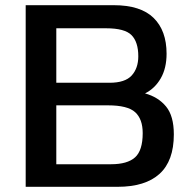

<svg xmlns="http://www.w3.org/2000/svg" viewBox="-20 -720 744 740"><path d="M433 0H79V-700H418Q522 -700 572 -651Q622 -602 622 -513Q622 -457 599.5 -418Q577 -379 539 -360Q590 -346 620 -309.5Q650 -273 650 -202Q650 -100 595 -50Q540 0 433 0ZM197 -611V-401H402Q462 -401 487.5 -429Q513 -457 513 -503Q513 -558 487 -584.5Q461 -611 389 -611ZM197 -314V-87H408Q471 -87 500.5 -113.5Q530 -140 530 -207Q530 -261 501 -287.5Q472 -314 396 -314Z"/></svg>

Font: Kanit Cyrillic
Style: Regular
Weight: 400
Designer: Katatrad Team, Sasha Pavljenko
Foundry: CadsonDemak, Pavljenko + Design
Version: Version 1.002;Fontself Maker 3.5.7